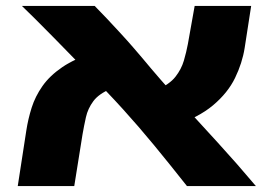

<svg xmlns="http://www.w3.org/2000/svg" viewBox="-20 -629 930 649"><path d="M612 0Q552 -76 500.5 -138.5Q449 -201 396 -259.5Q343 -318 280 -381Q259 -402 227.5 -434.5Q196 -467 162 -501.5Q128 -536 99 -565Q70 -594 54 -609H300Q318 -591 341 -566.5Q364 -542 387.5 -516.5Q411 -491 430 -469Q449 -447 460 -434Q523 -358 587.5 -287.5Q652 -217 716.5 -146.5Q781 -76 845 0ZM40 0 69 -188Q75 -227 87 -265Q99 -303 123.5 -338Q148 -373 190.5 -402Q233 -431 300 -452L355 -329Q314 -312 295.5 -287Q277 -262 270.5 -233Q264 -204 259 -175L231 0ZM565 -203 511 -326Q553 -344 573 -369.5Q593 -395 601.5 -424Q610 -453 615 -480L638 -609H829L807 -467Q799 -416 774.5 -365.5Q750 -315 700 -273Q650 -231 565 -203Z"/></svg>

Font: Noto Sans Hebrew Thin Black
Style: Regular
Weight: 900
Version: Version 3.001